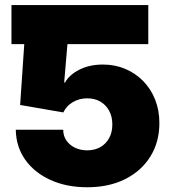

<svg xmlns="http://www.w3.org/2000/svg" viewBox="-20 -748 697 777"><path d="M183.6 -727.5V-569.3H26.4V-727.5ZM333 9.8Q249 9.8 184.1 -19.8Q119.1 -49.3 82 -101.8Q44.9 -154.3 43.9 -223.1H235.8Q235.8 -197.8 249 -179Q262.2 -160.2 284.2 -149.9Q306.2 -139.6 333 -139.6Q363.3 -139.6 386 -152.6Q408.7 -165.5 421.6 -189Q434.6 -212.4 434.6 -244.1Q434.6 -276.4 421.6 -300Q408.7 -323.7 386 -336.9Q363.3 -350.1 333 -350.1Q300.8 -350.1 274.7 -334.7Q248.5 -319.3 236.3 -293L61.5 -323.2L88.9 -727.5H580.1V-569.3H252.9L239.7 -414.1H243.2Q260.7 -445.8 301.8 -466.3Q342.8 -486.8 396.5 -486.8Q444.8 -486.8 486.3 -469.5Q527.8 -452.1 559.1 -420.4Q590.3 -388.7 607.7 -345.2Q625 -301.8 625 -250Q625 -173.8 588.9 -115.2Q552.7 -56.6 487.1 -23.4Q421.4 9.8 333 9.8Z"/></svg>

Font: Inter 16pt Black
Style: Regular
Weight: 900
Version: Version 4.001;git-66647c0bb